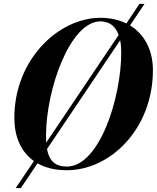

<svg xmlns="http://www.w3.org/2000/svg" viewBox="-20 -850 792 970"><path d="M317.5 10C540 10 752.5 -202 752.5 -495C752.5 -598.5 709 -677.5 637 -721.5L710 -830.5H684.5L618.5 -731.5C580.5 -750 536.5 -760 487.5 -760C274.5 -760 52.5 -548 52.5 -255C52.5 -157.5 87 -81.5 151.5 -36.5L59.5 100H85.5L169.5 -25C209.5 -2 259.5 10 317.5 10ZM487.5 -742C536 -742 564.5 -714.5 579.5 -673.5L213.5 -129.5C213 -140.5 212.5 -152.5 212.5 -165C212.5 -397 333.5 -742 487.5 -742ZM592.5 -585C592.5 -353 481.5 -8.5 317.5 -8.5C258 -8.5 228.5 -38 217.5 -97L587 -646.5C591 -627.5 592.5 -606.5 592.5 -585Z"/></svg>

Font: Bodoni* 11pt
Style: Bold Italic
Weight: 700
Italic angle: -13°
Version: Version 2.3